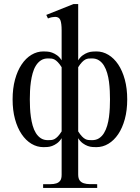

<svg xmlns="http://www.w3.org/2000/svg" viewBox="-20 -715 694 952"><path d="M610.8 -222.2Q610.8 -168 598.9 -124.3Q586.9 -80.6 566.2 -49.8Q545.4 -19 517.6 -2.2Q489.7 14.6 458 14.6Q449.7 14.6 438.5 13.9Q427.2 13.2 415 8.8Q402.8 4.4 390.4 -4.6Q377.9 -13.7 367.7 -29.8V149.9Q367.7 169.4 375 179.4Q382.3 189.5 395.3 193.6Q408.2 197.8 425.3 198Q442.4 198.2 461.9 198.2V216.8H193.8V198.2H229.5Q246.6 198.2 259 194.3Q271.5 190.4 278.6 180.7Q285.6 170.9 285.6 151.4V-29.8Q275.4 -13.7 262.9 -4.6Q250.5 4.4 238.3 8.8Q226.1 13.2 214.8 13.9Q203.6 14.6 195.3 14.6Q163.6 14.6 135.7 -2.2Q107.9 -19 87.2 -49.8Q66.4 -80.6 54.4 -124.3Q42.5 -168 42.5 -222.2Q42.5 -276.4 54.4 -320.3Q66.4 -364.3 87.2 -395.3Q107.9 -426.3 135.7 -443.1Q163.6 -460 195.3 -460Q203.6 -460 214.8 -459.2Q226.1 -458.5 238.3 -454.1Q250.5 -449.7 262.9 -440.9Q275.4 -432.1 285.6 -416V-564Q285.6 -599.1 279.3 -615.2Q272.9 -631.3 253.4 -631.3Q246.6 -631.3 237.5 -629.6Q228.5 -627.9 217.8 -623.5L209.5 -641.1L344.2 -694.8H367.7V-416Q377.9 -432.1 390.4 -440.9Q402.8 -449.7 415 -454.1Q427.2 -458.5 438.5 -459.2Q449.7 -460 458 -460Q489.7 -460 517.6 -443.1Q545.4 -426.3 566.2 -395.3Q586.9 -364.3 598.9 -320.3Q610.8 -276.4 610.8 -222.2ZM525.4 -222.2Q525.4 -241.2 524.4 -263.9Q523.4 -286.6 520.5 -309.1Q517.6 -331.5 511.5 -352.5Q505.4 -373.5 495.6 -389.6Q485.8 -405.8 471.2 -415.5Q456.5 -425.3 436 -425.3Q426.3 -425.3 418.5 -424.6Q410.6 -423.8 402.8 -419.7Q395 -415.5 386.5 -406.7Q377.9 -397.9 367.7 -381.8V-63.5Q377.9 -47.4 386.5 -38.6Q395 -29.8 402.8 -25.6Q410.6 -21.5 418.5 -20.8Q426.3 -20 436 -20Q456.5 -20 471.2 -29.5Q485.8 -39.1 495.6 -55.2Q505.4 -71.3 511.5 -92Q517.6 -112.8 520.5 -135.3Q523.4 -157.7 524.4 -180.4Q525.4 -203.1 525.4 -222.2ZM285.6 -381.8Q275.4 -397.9 266.8 -406.7Q258.3 -415.5 250.5 -419.7Q242.7 -423.8 234.9 -424.6Q227.1 -425.3 217.8 -425.3Q197.3 -425.3 182.6 -415.5Q168 -405.8 158 -389.6Q147.9 -373.5 142.1 -352.5Q136.2 -331.5 133.1 -309.1Q129.9 -286.6 128.9 -263.9Q127.9 -241.2 127.9 -222.2Q127.9 -202.6 128.9 -180.2Q129.9 -157.7 133.1 -135.3Q136.2 -112.8 142.1 -92Q147.9 -71.3 158 -55.2Q168 -39.1 182.6 -29.5Q197.3 -20 217.8 -20Q227.1 -20 234.9 -20.8Q242.7 -21.5 250.5 -25.6Q258.3 -29.8 266.8 -38.6Q275.4 -47.4 285.6 -63.5Z"/></svg>

Font: Doulos SIL
Style: Regular
Weight: 400
Designer: Walt Agee, Victor Gaultney, Peter Martin, Debbi Hosken
Foundry: SIL International
Version: Version 4.110; 2011; Maintenance release